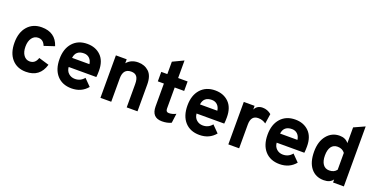

<svg xmlns="http://www.w3.org/2000/svg" viewBox="-25 -1440 4231 2171"><g transform="rotate(20 2090.5 -355.0)"><path d="M283 12Q176 12 113 -59Q50 -130 50 -255Q50 -379 113.5 -451Q177 -523 283 -523Q448 -523 496 -373L372 -332Q347 -398 286 -398Q239 -398 210.5 -359Q182 -320 182 -255Q182 -190 210 -151.5Q238 -113 283 -113Q350 -113 373 -187L497 -150Q450 12 283 12Z M831 12Q720 12 656 -59Q592 -130 592 -256Q592 -379 656.5 -451Q721 -523 831 -523Q931 -523 994 -461.5Q1057 -400 1057 -282Q1057 -233 1053 -205H720Q724 -157 755.5 -129.5Q787 -102 831 -102Q899 -102 941 -155L1021 -74Q950 12 831 12ZM721 -315H930Q924 -359 897.5 -384Q871 -409 831 -409Q733 -409 721 -315Z M1493 -280Q1493 -342 1471.5 -370Q1450 -398 1404 -398Q1307 -398 1307 -282V0H1177V-511H1307V-463Q1356 -523 1444 -523Q1520 -523 1571.5 -475.5Q1623 -428 1623 -322V0H1493Z M1920 12Q1796 12 1796 -123V-397H1723V-511H1796V-660L1926 -722V-511H2040V-397H1926V-142Q1926 -102 1962 -102Q2003 -102 2046 -124L2031 -11Q1983 12 1920 12Z M2370 12Q2259 12 2195 -59Q2131 -130 2131 -256Q2131 -379 2195.5 -451Q2260 -523 2370 -523Q2470 -523 2533 -461.5Q2596 -400 2596 -282Q2596 -233 2592 -205H2259Q2263 -157 2294.5 -129.5Q2326 -102 2370 -102Q2438 -102 2480 -155L2560 -74Q2489 12 2370 12ZM2260 -315H2469Q2463 -359 2436.5 -384Q2410 -409 2370 -409Q2272 -409 2260 -315Z M2846 -466Q2873 -523 2941 -523Q2998 -523 3045 -484L3027 -365Q2985 -395 2934 -395Q2846 -395 2846 -285V0H2716V-511H2846Z M3334 12Q3223 12 3159 -59Q3095 -130 3095 -256Q3095 -379 3159.5 -451Q3224 -523 3334 -523Q3434 -523 3497 -461.5Q3560 -400 3560 -282Q3560 -233 3556 -205H3223Q3227 -157 3258.5 -129.5Q3290 -102 3334 -102Q3402 -102 3444 -155L3524 -74Q3453 12 3334 12ZM3224 -315H3433Q3427 -359 3400.5 -384Q3374 -409 3334 -409Q3236 -409 3224 -315Z M3866 12Q3768 12 3711.5 -58Q3655 -128 3655 -256Q3655 -378 3714.5 -450.5Q3774 -523 3867 -523Q3937 -523 3976 -474V-663L4106 -722V0H3976V-37Q3943 12 3866 12ZM3785 -256Q3785 -189 3811.5 -151Q3838 -113 3887 -113Q3947 -113 3976 -154V-356Q3945 -398 3887 -398Q3838 -398 3811.5 -361.5Q3785 -325 3785 -256Z"/></g></svg>

Font: ReCut ExtraBold
Style: Regular
Weight: 800
Designer: Giant Group (for alternate capitals set)
Version: Version 2.002;FEAKit 1.0